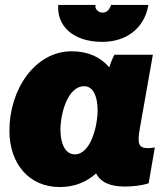

<svg xmlns="http://www.w3.org/2000/svg" viewBox="-20 -741 671 775"><path d="M484 12C518 12 555 7 580 -1L605 -146C596 -144 587 -143 577 -143C539 -143 534 -162 544 -220L597 -520H442C435 -508 427 -488 421 -469C387 -510 336 -534 269 -534C122 -534 18 -381 18 -214C18 -78 99 14 221 14C282 14 330 -7 368 -41C386 -6 423 12 484 12ZM320 -393C355 -393 374 -354 374 -296C374 -234 347 -118 282 -118C245 -118 224 -158 224 -218C224 -280 252 -393 320 -393ZM393 -572C485 -572 562 -622 579 -721H428C423 -703 411 -690 395 -690C377 -690 361 -705 366 -721H215C209 -637 274 -572 393 -572Z"/></svg>

Font: Fixel Text 20240404 Black
Style: Italic
Weight: 900
Width: 4
Italic angle: -10°
Designer: AlfaBravo + MacPaw
Foundry: Kyrylo Tkachov, Marchela Mozhyna, Serhii Makarenko, Maria Weinstein, Zakhar Kryvoshyya
Version: Version 1.211;Glyphs 3.2 (3225)